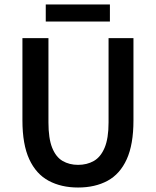

<svg xmlns="http://www.w3.org/2000/svg" viewBox="-20 -824 695 856"><path d="M328 12Q253 12 197 -18Q141 -48 110.5 -114Q80 -180 80 -287V-654H196V-278Q196 -207 212.5 -165.5Q229 -124 259 -106.5Q289 -89 328 -89Q368 -89 398.5 -106.5Q429 -124 446.5 -165.5Q464 -207 464 -278V-654H575V-287Q575 -180 545 -114Q515 -48 459.5 -18Q404 12 328 12ZM184 -728V-804H470V-728Z"/></svg>

Font: Source Sans Pro SemiBold
Style: Regular
Weight: 600
Designer: Paul D. Hunt
Foundry: Adobe Systems Incorporated
Version: Version 2.045;hotconv 1.0.109;makeotfexe 2.5.65596